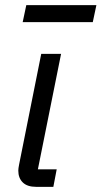

<svg xmlns="http://www.w3.org/2000/svg" viewBox="-20 -725 394 745"><path d="M68 -639 82 -705H354L340 -639ZM187 0H120Q86 0 68.5 -17Q51 -34 51 -63Q51 -71 54 -86L140 -516H217L127 -68H200Z"/></svg>

Font: Aneliza
Style: Italic
Weight: 400
Italic angle: -11.31°
Designer: Mike Abbink, Paul van der Laan, Pieter van Rosmalen
Foundry: Bold Monday
Version: Version 3.0